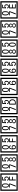

<svg xmlns="http://www.w3.org/2000/svg" viewBox="5230 -6230 1090 11590"><g transform="rotate(-90 5775.0 -435.0)"><path d="M1103 90H53V-960H1103ZM1028 15V-885H128V15ZM497 -656Q497 -442 371 -442Q244 -442 244 -656Q244 -744 265 -789Q294 -855 371 -855Q448 -855 477 -789Q497 -745 497 -656ZM444 -656Q444 -723 435 -752Q420 -809 371 -809Q322 -809 306 -752Q298 -723 298 -656Q298 -587 306 -553Q322 -488 371 -488Q419 -488 435 -554Q444 -587 444 -656ZM915 -580Q916 -531 880.5 -487Q845 -443 796 -443Q741 -443 706 -466Q666 -494 666 -547H724Q724 -487 790 -487Q824 -487 843 -517Q860 -544 860 -579Q860 -673 795 -673Q748 -673 722 -616H672L679 -847H890V-801H733L727 -677Q740 -689 753 -701Q772 -714 807 -714Q859 -714 889 -672Q915 -635 915 -580ZM493 -372 364 -30H303L444 -383H248V-427H493ZM908 -379H733V-257H897V-209H733V-30H677V-427H908Z M2258 90H1208V-960H2258ZM2183 15V-885H1283V15ZM1652 -656Q1652 -442 1526 -442Q1399 -442 1399 -656Q1399 -744 1420 -789Q1449 -855 1526 -855Q1603 -855 1632 -789Q1652 -745 1652 -656ZM1599 -656Q1599 -723 1590 -752Q1575 -809 1526 -809Q1477 -809 1461 -752Q1453 -723 1453 -656Q1453 -587 1461 -553Q1477 -488 1526 -488Q1574 -488 1590 -554Q1599 -587 1599 -656ZM2070 -580Q2071 -531 2035.5 -487Q2000 -443 1951 -443Q1896 -443 1861 -466Q1821 -494 1821 -547H1879Q1879 -487 1945 -487Q1979 -487 1998 -517Q2015 -544 2015 -579Q2015 -673 1950 -673Q1903 -673 1877 -616H1827L1834 -847H2045V-801H1888L1882 -677Q1895 -689 1908 -701Q1927 -714 1962 -714Q2014 -714 2044 -672Q2070 -635 2070 -580ZM1648 -372 1519 -30H1458L1599 -383H1403V-427H1648ZM2076 -132Q2076 -79 2037 -49Q2001 -23 1947 -23Q1892 -23 1856 -49Q1816 -79 1816 -132Q1816 -207 1891 -241Q1828 -271 1828 -337Q1828 -384 1865 -411Q1899 -435 1947 -435Q1994 -435 2027 -410Q2065 -383 2065 -337Q2065 -271 2000 -241Q2076 -207 2076 -132ZM2015 -326Q2015 -392 1947 -392Q1878 -392 1878 -326Q1878 -297 1897.5 -279Q1917 -261 1947 -261Q1976 -261 1995.5 -279Q2015 -297 2015 -326ZM2023 -143Q2023 -178 2002.5 -198.5Q1982 -219 1947 -219Q1911 -219 1889.5 -198.5Q1868 -178 1868 -143Q1868 -65 1947 -65Q2023 -65 2023 -143Z M3413 90H2363V-960H3413ZM3338 15V-885H2438V15ZM2807 -656Q2807 -442 2681 -442Q2554 -442 2554 -656Q2554 -744 2575 -789Q2604 -855 2681 -855Q2758 -855 2787 -789Q2807 -745 2807 -656ZM2754 -656Q2754 -723 2745 -752Q2730 -809 2681 -809Q2632 -809 2616 -752Q2608 -723 2608 -656Q2608 -587 2616 -553Q2632 -488 2681 -488Q2729 -488 2745 -554Q2754 -587 2754 -656ZM3225 -580Q3226 -531 3190.5 -487Q3155 -443 3106 -443Q3051 -443 3016 -466Q2976 -494 2976 -547H3034Q3034 -487 3100 -487Q3134 -487 3153 -517Q3170 -544 3170 -579Q3170 -673 3105 -673Q3058 -673 3032 -616H2982L2989 -847H3200V-801H3043L3037 -677Q3050 -689 3063 -701Q3082 -714 3117 -714Q3169 -714 3199 -672Q3225 -635 3225 -580ZM2809 -149Q2809 -91 2776.5 -56.5Q2744 -22 2685 -22Q2601 -22 2574 -73Q2553 -111 2553 -219Q2553 -435 2687 -435Q2785 -435 2798 -332H2745Q2740 -392 2686 -392Q2603 -392 2607 -225Q2628 -253 2638 -260Q2658 -275 2691 -275Q2809 -275 2809 -149ZM2752 -149Q2752 -233 2683 -233Q2613 -233 2613 -149Q2613 -65 2683 -65Q2752 -65 2752 -149ZM3218 -379H3043V-257H3207V-209H3043V-30H2987V-427H3218Z M4568 90H3518V-960H4568ZM4493 15V-885H3593V15ZM3962 -656Q3962 -442 3836 -442Q3709 -442 3709 -656Q3709 -744 3730 -789Q3759 -855 3836 -855Q3913 -855 3942 -789Q3962 -745 3962 -656ZM3909 -656Q3909 -723 3900 -752Q3885 -809 3836 -809Q3787 -809 3771 -752Q3763 -723 3763 -656Q3763 -587 3771 -553Q3787 -488 3836 -488Q3884 -488 3900 -554Q3909 -587 3909 -656ZM4380 -580Q4381 -531 4345.5 -487Q4310 -443 4261 -443Q4206 -443 4171 -466Q4131 -494 4131 -547H4189Q4189 -487 4255 -487Q4289 -487 4308 -517Q4325 -544 4325 -579Q4325 -673 4260 -673Q4213 -673 4187 -616H4137L4144 -847H4355V-801H4198L4192 -677Q4205 -689 4218 -701Q4237 -714 4272 -714Q4324 -714 4354 -672Q4380 -635 4380 -580ZM3958 -372 3829 -30H3768L3909 -383H3713V-427H3958ZM4386 -132Q4386 -79 4347 -49Q4311 -23 4257 -23Q4202 -23 4166 -49Q4126 -79 4126 -132Q4126 -207 4201 -241Q4138 -271 4138 -337Q4138 -384 4175 -411Q4209 -435 4257 -435Q4304 -435 4337 -410Q4375 -383 4375 -337Q4375 -271 4310 -241Q4386 -207 4386 -132ZM4325 -326Q4325 -392 4257 -392Q4188 -392 4188 -326Q4188 -297 4207.5 -279Q4227 -261 4257 -261Q4286 -261 4305.5 -279Q4325 -297 4325 -326ZM4333 -143Q4333 -178 4312.5 -198.5Q4292 -219 4257 -219Q4221 -219 4199.5 -198.5Q4178 -178 4178 -143Q4178 -65 4257 -65Q4333 -65 4333 -143Z M5723 90H4673V-960H5723ZM5648 15V-885H4748V15ZM5117 -656Q5117 -442 4991 -442Q4864 -442 4864 -656Q4864 -744 4885 -789Q4914 -855 4991 -855Q5068 -855 5097 -789Q5117 -745 5117 -656ZM5064 -656Q5064 -723 5055 -752Q5040 -809 4991 -809Q4942 -809 4926 -752Q4918 -723 4918 -656Q4918 -587 4926 -553Q4942 -488 4991 -488Q5039 -488 5055 -554Q5064 -587 5064 -656ZM5535 -580Q5536 -531 5500.5 -487Q5465 -443 5416 -443Q5361 -443 5326 -466Q5286 -494 5286 -547H5344Q5344 -487 5410 -487Q5444 -487 5463 -517Q5480 -544 5480 -579Q5480 -673 5415 -673Q5368 -673 5342 -616H5292L5299 -847H5510V-801H5353L5347 -677Q5360 -689 5373 -701Q5392 -714 5427 -714Q5479 -714 5509 -672Q5535 -635 5535 -580ZM5113 -372 4984 -30H4923L5064 -383H4868V-427H5113ZM5575 -229Q5575 -136 5524.5 -83Q5474 -30 5380 -30H5256V-427H5380Q5475 -427 5525 -375.5Q5575 -324 5575 -229ZM5521 -229Q5521 -298 5485 -338.5Q5449 -379 5381 -379H5312V-78H5381Q5449 -78 5485 -119Q5521 -160 5521 -229Z M6878 90H5828V-960H6878ZM6803 15V-885H5903V15ZM6272 -656Q6272 -442 6146 -442Q6019 -442 6019 -656Q6019 -744 6040 -789Q6069 -855 6146 -855Q6223 -855 6252 -789Q6272 -745 6272 -656ZM6219 -656Q6219 -723 6210 -752Q6195 -809 6146 -809Q6097 -809 6081 -752Q6073 -723 6073 -656Q6073 -587 6081 -553Q6097 -488 6146 -488Q6194 -488 6210 -554Q6219 -587 6219 -656ZM6690 -580Q6691 -531 6655.5 -487Q6620 -443 6571 -443Q6516 -443 6481 -466Q6441 -494 6441 -547H6499Q6499 -487 6565 -487Q6599 -487 6618 -517Q6635 -544 6635 -579Q6635 -673 6570 -673Q6523 -673 6497 -616H6447L6454 -847H6665V-801H6508L6502 -677Q6515 -689 6528 -701Q6547 -714 6582 -714Q6634 -714 6664 -672Q6690 -635 6690 -580ZM6268 -372 6139 -30H6078L6219 -383H6023V-427H6268ZM6694 -149Q6694 -91 6661.5 -56.5Q6629 -22 6570 -22Q6486 -22 6459 -73Q6438 -111 6438 -219Q6438 -435 6572 -435Q6670 -435 6683 -332H6630Q6625 -392 6571 -392Q6488 -392 6492 -225Q6513 -253 6523 -260Q6543 -275 6576 -275Q6694 -275 6694 -149ZM6637 -149Q6637 -233 6568 -233Q6498 -233 6498 -149Q6498 -65 6568 -65Q6637 -65 6637 -149Z M8033 90H6983V-960H8033ZM7958 15V-885H7058V15ZM7427 -656Q7427 -442 7301 -442Q7174 -442 7174 -656Q7174 -744 7195 -789Q7224 -855 7301 -855Q7378 -855 7407 -789Q7427 -745 7427 -656ZM7374 -656Q7374 -723 7365 -752Q7350 -809 7301 -809Q7252 -809 7236 -752Q7228 -723 7228 -656Q7228 -587 7236 -553Q7252 -488 7301 -488Q7349 -488 7365 -554Q7374 -587 7374 -656ZM7845 -580Q7846 -531 7810.5 -487Q7775 -443 7726 -443Q7671 -443 7636 -466Q7596 -494 7596 -547H7654Q7654 -487 7720 -487Q7754 -487 7773 -517Q7790 -544 7790 -579Q7790 -673 7725 -673Q7678 -673 7652 -616H7602L7609 -847H7820V-801H7663L7657 -677Q7670 -689 7683 -701Q7702 -714 7737 -714Q7789 -714 7819 -672Q7845 -635 7845 -580ZM7429 -149Q7429 -91 7396.5 -56.5Q7364 -22 7305 -22Q7221 -22 7194 -73Q7173 -111 7173 -219Q7173 -435 7307 -435Q7405 -435 7418 -332H7365Q7360 -392 7306 -392Q7223 -392 7227 -225Q7248 -253 7258 -260Q7278 -275 7311 -275Q7429 -275 7429 -149ZM7372 -149Q7372 -233 7303 -233Q7233 -233 7233 -149Q7233 -65 7303 -65Q7372 -65 7372 -149ZM7845 -160Q7846 -111 7810.5 -67Q7775 -23 7726 -23Q7671 -23 7636 -46Q7596 -74 7596 -127H7654Q7654 -67 7720 -67Q7754 -67 7773 -97Q7790 -124 7790 -159Q7790 -253 7725 -253Q7678 -253 7652 -196H7602L7609 -427H7820V-381H7663L7657 -257Q7670 -269 7683 -281Q7702 -294 7737 -294Q7789 -294 7819 -252Q7845 -215 7845 -160Z M9188 90H8138V-960H9188ZM9113 15V-885H8213V15ZM8582 -656Q8582 -442 8456 -442Q8329 -442 8329 -656Q8329 -744 8350 -789Q8379 -855 8456 -855Q8533 -855 8562 -789Q8582 -745 8582 -656ZM8529 -656Q8529 -723 8520 -752Q8505 -809 8456 -809Q8407 -809 8391 -752Q8383 -723 8383 -656Q8383 -587 8391 -553Q8407 -488 8456 -488Q8504 -488 8520 -554Q8529 -587 8529 -656ZM9000 -580Q9001 -531 8965.5 -487Q8930 -443 8881 -443Q8826 -443 8791 -466Q8751 -494 8751 -547H8809Q8809 -487 8875 -487Q8909 -487 8928 -517Q8945 -544 8945 -579Q8945 -673 8880 -673Q8833 -673 8807 -616H8757L8764 -847H8975V-801H8818L8812 -677Q8825 -689 8838 -701Q8857 -714 8892 -714Q8944 -714 8974 -672Q9000 -635 9000 -580ZM8586 -132Q8586 -79 8547 -49Q8511 -23 8457 -23Q8402 -23 8366 -49Q8326 -79 8326 -132Q8326 -207 8401 -241Q8338 -271 8338 -337Q8338 -384 8375 -411Q8409 -435 8457 -435Q8504 -435 8537 -410Q8575 -383 8575 -337Q8575 -271 8510 -241Q8586 -207 8586 -132ZM8525 -326Q8525 -392 8457 -392Q8388 -392 8388 -326Q8388 -297 8407.5 -279Q8427 -261 8457 -261Q8486 -261 8505.5 -279Q8525 -297 8525 -326ZM8533 -143Q8533 -178 8512.5 -198.5Q8492 -219 8457 -219Q8421 -219 8399.5 -198.5Q8378 -178 8378 -143Q8378 -65 8457 -65Q8533 -65 8533 -143ZM9002 -236Q9002 -22 8876 -22Q8749 -22 8749 -236Q8749 -324 8770 -369Q8799 -435 8876 -435Q8953 -435 8982 -369Q9002 -325 9002 -236ZM8949 -236Q8949 -303 8940 -332Q8925 -389 8876 -389Q8827 -389 8811 -332Q8803 -303 8803 -236Q8803 -167 8811 -133Q8827 -68 8876 -68Q8924 -68 8940 -134Q8949 -167 8949 -236Z M10343 90H9293V-960H10343ZM10268 15V-885H9368V15ZM9737 -656Q9737 -442 9611 -442Q9484 -442 9484 -656Q9484 -744 9505 -789Q9534 -855 9611 -855Q9688 -855 9717 -789Q9737 -745 9737 -656ZM9684 -656Q9684 -723 9675 -752Q9660 -809 9611 -809Q9562 -809 9546 -752Q9538 -723 9538 -656Q9538 -587 9546 -553Q9562 -488 9611 -488Q9659 -488 9675 -554Q9684 -587 9684 -656ZM10155 -580Q10156 -531 10120.5 -487Q10085 -443 10036 -443Q9981 -443 9946 -466Q9906 -494 9906 -547H9964Q9964 -487 10030 -487Q10064 -487 10083 -517Q10100 -544 10100 -579Q10100 -673 10035 -673Q9988 -673 9962 -616H9912L9919 -847H10130V-801H9973L9967 -677Q9980 -689 9993 -701Q10012 -714 10047 -714Q10099 -714 10129 -672Q10155 -635 10155 -580ZM9733 -372 9604 -30H9543L9684 -383H9488V-427H9733ZM10161 -132Q10161 -79 10122 -49Q10086 -23 10032 -23Q9977 -23 9941 -49Q9901 -79 9901 -132Q9901 -207 9976 -241Q9913 -271 9913 -337Q9913 -384 9950 -411Q9984 -435 10032 -435Q10079 -435 10112 -410Q10150 -383 10150 -337Q10150 -271 10085 -241Q10161 -207 10161 -132ZM10100 -326Q10100 -392 10032 -392Q9963 -392 9963 -326Q9963 -297 9982.5 -279Q10002 -261 10032 -261Q10061 -261 10080.5 -279Q10100 -297 10100 -326ZM10108 -143Q10108 -178 10087.5 -198.5Q10067 -219 10032 -219Q9996 -219 9974.5 -198.5Q9953 -178 9953 -143Q9953 -65 10032 -65Q10108 -65 10108 -143Z M11498 90H10448V-960H11498ZM11423 15V-885H10523V15ZM10892 -656Q10892 -442 10766 -442Q10639 -442 10639 -656Q10639 -744 10660 -789Q10689 -855 10766 -855Q10843 -855 10872 -789Q10892 -745 10892 -656ZM10839 -656Q10839 -723 10830 -752Q10815 -809 10766 -809Q10717 -809 10701 -752Q10693 -723 10693 -656Q10693 -587 10701 -553Q10717 -488 10766 -488Q10814 -488 10830 -554Q10839 -587 10839 -656ZM11310 -580Q11311 -531 11275.5 -487Q11240 -443 11191 -443Q11136 -443 11101 -466Q11061 -494 11061 -547H11119Q11119 -487 11185 -487Q11219 -487 11238 -517Q11255 -544 11255 -579Q11255 -673 11190 -673Q11143 -673 11117 -616H11067L11074 -847H11285V-801H11128L11122 -677Q11135 -689 11148 -701Q11167 -714 11202 -714Q11254 -714 11284 -672Q11310 -635 11310 -580ZM10888 -372 10759 -30H10698L10839 -383H10643V-427H10888ZM11313 -30H11062V-427H11308V-379H11118V-257H11302V-209H11118V-78H11313Z"/></g></svg>

Font: Unicode BMP Fallback SIL
Style: Regular
Weight: 400
Foundry: NRSI, SIL International
Version: Version 5.1 Based on Unicode 5.1